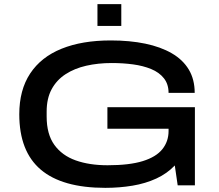

<svg xmlns="http://www.w3.org/2000/svg" viewBox="-20 -894 1054 926"><path d="M488 12Q280 12 176.5 -76Q73 -164 73 -343Q73 -460 125.5 -539.5Q178 -619 277 -659Q376 -699 514 -699Q606 -699 680.5 -683.5Q755 -668 808.5 -637Q862 -606 890.5 -558.5Q919 -511 919 -446H793Q793 -488 770.5 -516.5Q748 -545 709 -561Q670 -577 621.5 -583.5Q573 -590 519 -590Q453 -590 396 -577Q339 -564 296 -536Q253 -508 229 -463.5Q205 -419 205 -356V-332Q205 -247 242 -195.5Q279 -144 345 -120.5Q411 -97 499 -97Q604 -97 668.5 -117Q733 -137 763 -174.5Q793 -212 793 -262V-273H498V-377H920V0H837L823 -96Q786 -57 734 -33Q682 -9 619 1.5Q556 12 488 12ZM450 -769V-874H565V-769Z"/></svg>

Font: Archivo Expanded Medium
Style: Regular
Weight: 500
Width: 7
Designer: Hector Gatti
Foundry: Omnibus-Type
Version: Version 2.001